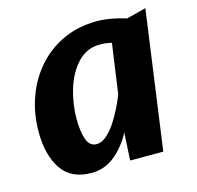

<svg xmlns="http://www.w3.org/2000/svg" viewBox="-88 -656 774 756"><g transform="rotate(-15 298.5 -278.0)"><path d="M196 8Q113 8 74.2 -49.5Q35.5 -107 35.5 -201.5Q35.5 -277.5 59.5 -343.2Q83.5 -409 127.5 -458.5Q171.5 -508 232.8 -536Q294 -564 369.5 -564Q397 -564 429.5 -558Q462 -552 488 -543.5L567.5 -564L489.5 0H354.5L360.5 -112.5Q334.5 -62 292.5 -27Q250.5 8 196 8ZM244 -96.5Q264.5 -96.5 284.2 -113.2Q304 -130 321.5 -156.2Q339 -182.5 353.2 -211.2Q367.5 -240 376.5 -264L405 -466Q385 -472 356.5 -472Q303.5 -472 267 -433.5Q230 -394.5 211.5 -334.5Q193 -274.5 193 -212Q193 -160.5 204.5 -128.5Q216 -96.5 244 -96.5Z"/></g></svg>

Font: Merriweather Sans Italic
Style: Bold
Weight: 700
Italic angle: -7.5°
Designer: Eben Sorkin
Foundry: Eben Sorkin
Version: Version 1.008; ttfautohint (v1.7.19-72a1) -l 8 -r 50 -G 200 